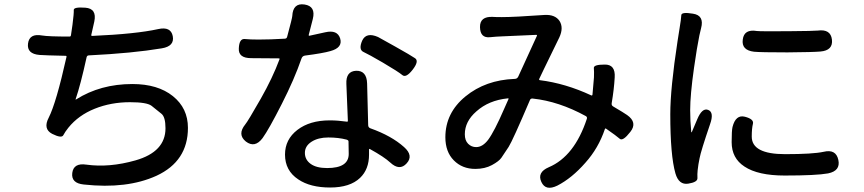

<svg xmlns="http://www.w3.org/2000/svg" viewBox="-20 -820 4040 898"><path d="M372 43Q312 37 318 -11Q324 -59 384 -50Q491 -35 614 -70Q754 -110 754 -220Q754 -273 735 -288Q712 -307 689 -325Q667 -342 588 -342Q499 -342 423 -311.5Q347 -281 300 -223Q284 -203 276 -187.5Q268 -172 224 -194Q180 -217 208 -270Q243 -339 291 -554Q292 -559 287 -559Q191 -561 165 -563Q105 -568 111 -616Q117 -665 177 -654Q206 -649 306 -649Q311 -649 312 -656L319 -704Q326 -758 325 -773Q324 -788 379 -784Q434 -780 421 -719L407 -657Q406 -652 411 -652Q616 -661 720 -684Q779 -697 788 -651Q797 -604 737 -594Q600 -571 396 -561Q387 -561 385 -552Q357 -424 334 -357Q332 -352 336 -355Q450 -427 599 -427Q718 -427 788.5 -370.5Q859 -314 859 -222Q859 -66 712 2Q574 65 372 43Z M1375 19Q1313 -22 1313 -97Q1313 -168 1371 -212.5Q1429 -257 1522 -257Q1560 -257 1602 -251Q1607 -250 1607 -255L1600 -427Q1597 -487 1646 -489Q1695 -490 1697 -430L1702 -235Q1702 -224 1712 -220Q1811 -185 1870 -132Q1915 -92 1882 -56Q1849 -19 1805 -60Q1777 -86 1710 -123Q1706 -125 1706 -120V-97Q1706 -28 1664 12Q1617 57 1524 57Q1431 57 1375 19ZM1510 -34Q1611 -34 1611 -100Q1611 -130 1610 -159Q1610 -164 1601 -167Q1563 -177 1515.5 -177Q1468 -177 1437 -157Q1406 -137 1406 -105Q1406 -73 1433 -53.5Q1460 -34 1510 -34ZM1208 -174Q1172 -126 1130 -158Q1089 -191 1127 -238Q1139 -252 1200 -359Q1255 -456 1287 -542Q1289 -547 1284 -547L1155 -548Q1094 -548 1097 -594Q1099 -640 1124.5 -637.5Q1150 -635 1189 -635Q1218 -635 1247 -636L1311 -639Q1321 -639 1323 -648Q1347 -737 1347 -745Q1350 -807 1404 -799Q1458 -791 1443 -731L1424 -657Q1423 -652 1428 -653L1501 -669Q1558 -682 1571 -640Q1584 -597 1525 -581Q1491 -571 1406 -560Q1394 -558 1390 -546Q1357 -450 1298 -334Q1237 -214 1208 -174ZM1910 -494Q1879 -454 1861.5 -469Q1844 -484 1771 -527Q1704 -566 1680 -577Q1656 -588 1674 -630Q1693 -671 1748 -647Q1754 -644 1828 -602.5Q1902 -561 1921.5 -547.5Q1941 -534 1910 -494Z M2587 48Q2532 75 2512 31Q2491 -14 2547 -38Q2667 -89 2725 -265Q2727 -273 2720 -277Q2594 -346 2472 -359Q2462 -360 2459 -353Q2378 -163 2359 -133Q2342 -107 2325 -82Q2314 -66 2281 -48Q2248 -30 2203 -30Q2142 -30 2102.5 -70Q2063 -110 2063 -178Q2063 -292 2157 -369Q2251 -446 2387 -451Q2399 -451 2404 -462L2491 -652Q2493 -657 2488 -657L2330 -650Q2301 -649 2272 -646Q2226 -641 2225 -693Q2224 -744 2285 -741Q2298 -740 2327 -740Q2385 -740 2526 -750Q2576 -753 2597 -722Q2617 -690 2596 -645L2523 -495Q2510 -469 2502 -451Q2500 -446 2505 -445Q2625 -430 2745 -374Q2750 -372 2751 -377L2753 -400Q2756 -429 2758 -458Q2759 -486 2757.5 -502Q2756 -518 2808 -518Q2859 -519 2855 -458Q2852 -403 2841 -338Q2839 -327 2848 -322Q2899 -292 2913 -282Q2963 -247 2928 -203Q2893 -158 2878.5 -171Q2864 -184 2815 -218Q2811 -221 2809 -216Q2779 -127 2718 -59Q2655 13 2587 48ZM2207 -132Q2237 -132 2263 -166Q2292 -205 2338 -311Q2350 -339 2358 -356Q2360 -361 2355 -360Q2266 -351 2208 -299Q2154 -252 2154 -192Q2154 -163 2169.5 -147.5Q2185 -132 2207 -132Z M3199 39Q3155 46 3139 -9Q3115 -93 3115 -286Q3115 -406 3149 -628L3158 -685Q3166 -733 3166.5 -749Q3167 -765 3221 -756Q3275 -748 3259 -688Q3257 -682 3251 -654Q3240 -601 3226 -503Q3208 -376 3208 -305Q3208 -254 3213 -203Q3214 -198 3216 -203L3241 -262Q3264 -317 3292 -306Q3321 -295 3301 -239Q3258 -113 3252 -80Q3246 -52 3243 -24Q3241 -6 3242 13Q3243 32 3199 39ZM3650 1Q3525 1 3462 -41Q3402 -80 3402 -155Q3402 -209 3406 -226Q3421 -285 3464 -274Q3507 -263 3501.5 -241Q3496 -219 3496 -181Q3496 -99 3652 -99Q3782 -99 3832 -110Q3890 -124 3901 -72Q3912 -21 3853 -9Q3798 1 3650 1ZM3507 -578Q3447 -585 3454 -635Q3460 -685 3520 -675Q3534 -673 3666 -674Q3789 -675 3805 -677Q3865 -685 3871 -635Q3877 -584 3817 -579Q3785 -576 3663 -575Q3538 -575 3507 -578Z"/></svg>

Font: Resource Han Rounded CN Medium
Style: Regular
Weight: 500
Designer: Cyano Hao (round all glyphs); Ryoko NISHIZUKA 西塚涼子 (kana, bopomofo & ideographs); Paul D. Hunt (Latin, Greek & Cyrillic)
Foundry: Cyano Hao
Version: 0.990